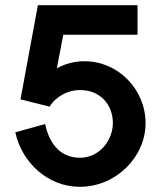

<svg xmlns="http://www.w3.org/2000/svg" viewBox="-20 -710 601 740"><path d="M288 10C426 10 541 -104 541 -235C541 -366 435 -474 306 -474C271 -474 237 -467 199 -447L224 -576H510V-690H126L59 -327L171 -299C196 -339 243 -363 288 -363C369 -363 415 -304 415 -236C415 -169 363 -102 288 -102C204 -102 167 -169 154 -232L39 -200C64 -84 164 10 288 10Z"/></svg>

Font: FREAK Grotesk Next
Style: Bold
Weight: 700
Width: 3
Designer: La Scuola Open Source
Foundry: La Scuola Open Source
Version: Version 1.000;PS 1.0;hotconv 1.0.72;makeotf.lib2.5.5900